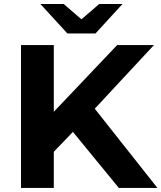

<svg xmlns="http://www.w3.org/2000/svg" viewBox="-20 -921 791 941"><path d="M227.6 -160.3 218.8 -346.8 554 -700H734.4L432.3 -375.2L341.8 -279.2ZM82.9 0V-700H243.7V0ZM562.3 0 312.8 -304.6 419.3 -420.1 751.4 0ZM310.3 -757 178.1 -901.3H292.2L430.5 -782.2H327.8L466.2 -901.3H580.2L448 -757Z"/></svg>

Font: Montserrat Thin
Style: Regular
Weight: 100
Designer: Julieta Ulanovsky
Foundry: Julieta Ulanovsky
Version: Version 9.000